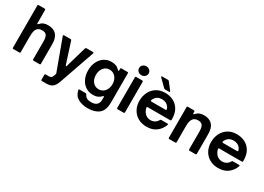

<svg xmlns="http://www.w3.org/2000/svg" viewBox="-10 -1727 3977 2891"><g transform="rotate(30 1978.5 -282.0)"><path d="M78 0Q62 0 62 -16V-747Q62 -763 78 -763H181Q197 -763 197 -747V-519Q197 -507 204 -507Q209 -507 215 -513Q244 -546 276 -559.5Q308 -573 349 -573Q481 -573 524 -479Q540 -446 544 -412Q548 -378 548 -323V-16Q548 0 532 0H429Q413 0 413 -16V-325Q413 -368 406.5 -394.5Q400 -421 386 -437Q362 -462 315 -462Q257 -462 229 -428Q212 -408 204.5 -375Q197 -342 197 -286V-16Q197 0 181 0Z M691 202Q675 202 675 186V104Q675 88 691 88H736Q763 88 778 81.5Q793 75 804 51L818 14Q822 9 822 2Q822 -5 819 -9L623 -543Q622 -546 622 -550Q622 -561 636 -561H748Q763 -561 766 -548L883 -185Q886 -174 893 -174Q899 -174 902 -185L1007 -547Q1012 -561 1025 -561H1137Q1145 -561 1149 -556Q1153 -551 1150 -543L938 66Q912 141 874.5 171.5Q837 202 768 202Z M1233 48Q1232 46 1232 42Q1232 30 1247 30H1351Q1364 30 1370 42Q1384 76 1413 92Q1442 108 1488 108Q1554 108 1586 78Q1618 48 1618 -4V-54Q1618 -67 1611 -67Q1606 -67 1600 -60Q1570 -28 1536.5 -14.5Q1503 -1 1458 -1Q1386 -1 1330 -37.5Q1274 -74 1243 -139Q1212 -204 1212 -285Q1212 -368 1243 -433.5Q1274 -499 1330 -536Q1386 -573 1458 -573Q1503 -573 1536.5 -559.5Q1570 -546 1600 -513Q1607 -506 1611 -506Q1618 -506 1618 -517V-545Q1618 -561 1634 -561H1737Q1753 -561 1753 -545V-36Q1753 99 1682.5 156Q1612 213 1489 213Q1394 213 1324 175.5Q1254 138 1233 48ZM1635 -287Q1635 -335 1616.5 -374Q1598 -413 1565 -435Q1532 -457 1490 -457Q1426 -457 1387 -408.5Q1348 -360 1348 -287Q1348 -214 1387 -165.5Q1426 -117 1490 -117Q1532 -117 1565 -139Q1598 -161 1616.5 -200Q1635 -239 1635 -287Z M1891 0Q1875 0 1875 -16V-545Q1875 -561 1891 -561H1994Q2010 -561 2010 -545V-16Q2010 0 1994 0ZM1860 -700Q1860 -733 1884 -755Q1908 -777 1943 -777Q1977 -777 2001.5 -755Q2026 -733 2026 -700Q2026 -666 2002 -644.5Q1978 -623 1943 -623Q1908 -623 1884 -644Q1860 -665 1860 -700Z M2110 -277Q2110 -354 2141.5 -421.5Q2173 -489 2236.5 -531Q2300 -573 2392 -573Q2468 -573 2532 -541.5Q2596 -510 2635 -444.5Q2674 -379 2674 -282V-269Q2674 -253 2658 -253H2267Q2259 -253 2255 -248Q2251 -243 2253 -236Q2260 -205 2271 -187Q2291 -148 2324.5 -126.5Q2358 -105 2401 -105Q2442 -105 2473.5 -125Q2505 -145 2522 -177Q2528 -189 2540 -189H2646Q2654 -189 2658.5 -185Q2663 -181 2661 -175Q2632 -92 2565 -40.5Q2498 11 2396 11Q2311 11 2246 -26Q2181 -63 2145.5 -128.5Q2110 -194 2110 -277ZM2518 -354Q2526 -354 2530 -359Q2534 -364 2531 -372Q2525 -393 2515 -406Q2496 -435 2465 -450.5Q2434 -466 2396 -466Q2358 -466 2327.5 -451Q2297 -436 2278 -406Q2268 -394 2260 -372Q2259 -370 2259 -367Q2259 -361 2263 -357.5Q2267 -354 2274 -354ZM2360 -615Q2349 -615 2341 -623L2219 -743Q2213 -749 2213 -754Q2213 -758 2216.5 -760.5Q2220 -763 2227 -763H2325Q2338 -763 2345 -753L2438 -634Q2442 -630 2442 -625Q2442 -615 2428 -615Z M2789 0Q2773 0 2773 -16V-545Q2773 -561 2789 -561H2892Q2908 -561 2908 -545V-519Q2908 -507 2915 -507Q2920 -507 2926 -513Q2956 -546 2988 -559.5Q3020 -573 3061 -573Q3191 -573 3236 -479Q3251 -446 3255 -412Q3259 -378 3259 -323V-16Q3259 0 3243 0H3141Q3125 0 3125 -16V-325Q3125 -406 3097 -437Q3073 -462 3026 -462Q2969 -462 2941 -428Q2924 -408 2916 -374.5Q2908 -341 2908 -286V-16Q2908 0 2892 0Z M3355 -277Q3355 -354 3386.5 -421.5Q3418 -489 3481.5 -531Q3545 -573 3637 -573Q3713 -573 3777 -541.5Q3841 -510 3880 -444.5Q3919 -379 3919 -282V-269Q3919 -253 3903 -253H3512Q3504 -253 3500 -248Q3496 -243 3498 -236Q3505 -205 3516 -187Q3536 -148 3569.5 -126.5Q3603 -105 3646 -105Q3687 -105 3718.5 -125Q3750 -145 3767 -177Q3773 -189 3785 -189H3891Q3899 -189 3903.5 -185Q3908 -181 3906 -175Q3877 -92 3810 -40.5Q3743 11 3641 11Q3556 11 3491 -26Q3426 -63 3390.5 -128.5Q3355 -194 3355 -277ZM3763 -354Q3771 -354 3775 -359Q3779 -364 3776 -372Q3770 -393 3760 -406Q3741 -435 3710 -450.5Q3679 -466 3641 -466Q3603 -466 3572.5 -451Q3542 -436 3523 -406Q3513 -394 3505 -372Q3504 -370 3504 -367Q3504 -361 3508 -357.5Q3512 -354 3519 -354Z"/></g></svg>

Font: Open Sauce Two
Style: Bold
Weight: 700
Designer: Alfredo Marco Pradil
Foundry: Creative Sauce Fz LLC
Version: Version 1.477